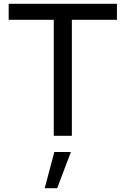

<svg xmlns="http://www.w3.org/2000/svg" viewBox="-20 -720 667 1018"><path d="M26 0ZM26 -615V-700H600V-615H361V0H265V-615ZM268 86H356L283 278H217Z"/></svg>

Font: Rosa Sans
Style: Regular
Weight: 400
Designer: Pentagram / MCKL
Foundry: Pentagram / MCKL
Version: Version 1.005;September 16, 2019;FontCreator 11.5.0.2425 64-